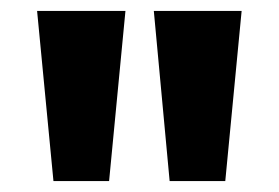

<svg xmlns="http://www.w3.org/2000/svg" viewBox="-20 -749 511 352"><path d="M291 -417 262 -729H423L393 -417ZM78 -417 48 -729H210L180 -417Z"/></svg>

Font: Outfit Thin ExtraBold
Style: Regular
Weight: 800
Version: Version 1.100;gftools[0.9.27]